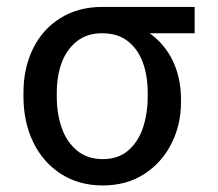

<svg xmlns="http://www.w3.org/2000/svg" viewBox="-20 -534 640 563"><path d="M279.3 -513.7Q290 -512.7 299.8 -507.3Q309.6 -502 322.3 -491.2Q329.1 -486.3 337.4 -481Q345.7 -475.6 355.5 -470.2Q365.2 -464.8 375 -460Q417 -443.4 447.8 -411.6Q478.5 -379.9 494.6 -336.9Q510.7 -293.9 510.7 -242.2V-232.4Q510.7 -168.9 482.9 -113.3Q455.1 -57.6 403.3 -23.9Q351.6 9.8 281.2 9.8Q210.9 9.8 158.2 -24.4Q105.5 -58.6 77.1 -117.7Q48.8 -176.8 48.8 -251V-262.7Q48.8 -334 76.7 -391.1Q104.5 -448.2 157.2 -481Q210 -513.7 279.3 -513.7ZM281.2 -67.4Q326.2 -67.4 355.5 -92.3Q384.8 -117.2 398.9 -158.7Q413.1 -200.2 413.1 -251V-262.7Q413.1 -311.5 398.9 -350.6Q384.8 -389.6 355 -413.1Q325.2 -436.5 279.3 -436.5Q235.4 -436.5 205.6 -413.1Q175.8 -389.6 161.1 -350.6Q146.5 -311.5 146.5 -262.7V-251Q146.5 -200.2 161.1 -158.7Q175.8 -117.2 206.1 -92.3Q236.3 -67.4 281.2 -67.4ZM550.8 -436.5H279.3V-513.7H550.8Z"/></svg>

Font: WEMIX Pretendard Variable
Style: Regular
Weight: 400
Designer: Base glyphs from Inter by Rasmus Andersson; Hangeul glyphs from Noto Sans CJK(Source Han Sans) by Jang Soo-young and Kan
Foundry: Kil Hyung-jin
Version: Version 1.000;Glyphs 3.2 (3208)